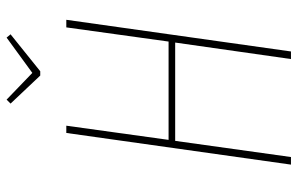

<svg xmlns="http://www.w3.org/2000/svg" viewBox="-180 -722 902 582"><g transform="rotate(-90 271.0 -431.0)"><path d="M86 0H63L159 -681H181L138 -371H436L479 -681H502L406 0H383L433 -351H135ZM448 -862 458 -850 346 -760H333L248 -850L260 -862L341 -784Z"/></g></svg>

Font: Fira Sans Extra Condensed Thin
Style: Italic
Weight: 250
Width: 3
Italic angle: -8°
Designer: Carrois Corporate & Edenspiekermann AG
Foundry: Carrois Corporate GbR & Edenspiekermann AG
Version: Version 4.203